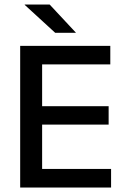

<svg xmlns="http://www.w3.org/2000/svg" viewBox="-20 -846 568 866"><path d="M71 0V-639H170V0ZM100.5 0V-84H481V0ZM128 -284V-367H470V-284ZM100 -555.5V-639H477.5V-555.5ZM204 -825.5 322 -699V-698H229L91.5 -824V-825.5Z"/></svg>

Font: Anek Telugu Medium Medium
Style: Regular
Weight: 500
Version: Version 1.003